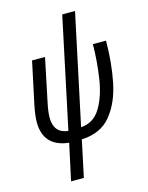

<svg xmlns="http://www.w3.org/2000/svg" viewBox="-143 -847 902 1174"><g transform="rotate(-15 307.5 -260.0)"><path d="M157 240H238L287 9Q408 4 472.5 -75Q537 -154 561.5 -276.5Q586 -399 586 -536H503Q502 -426 485.5 -319Q469 -212 425.5 -140.5Q382 -69 302 -64L450 -760H369L221 -62Q131 -72 131 -170Q131 -207 144 -267L200 -536H118L62 -273Q48 -206 48 -163Q48 -9 207 9Z"/></g></svg>

Font: Noto Sans UI SemiCondensed
Style: Italic
Weight: 400
Width: 4
Italic angle: -12°
Designer: Monotype Design Team
Foundry: Monotype Imaging Inc.
Version: Version 1.901